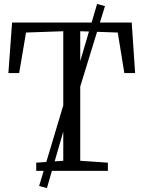

<svg xmlns="http://www.w3.org/2000/svg" viewBox="-20 -856 719 962"><path d="M297 -50.5V-699.5L110.5 -693L76 -490H22L40.5 -743H640L657 -490H603L570 -693L382 -699.5V-50.5L520.5 -41V0H161.5V-41ZM176 76 314 -384.5 342 -414.5 466.5 -836 506 -825.5 377 -406 348 -372.5 215 86.5Z"/></svg>

Font: Merriweather 28pt Light
Style: Regular
Weight: 300
Version: Version 2.100